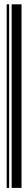

<svg xmlns="http://www.w3.org/2000/svg" viewBox="-20 -832 122 910"><path d="M11.7 58.6V-811.5H23.4V58.6ZM35.2 58.6V-811.5H82V58.6Z"/></svg>

Font: Libre Barcode EAN13 Text
Style: Regular
Weight: 400
Version: Version 1.008; ttfautohint (v1.8.3)